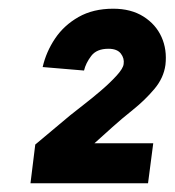

<svg xmlns="http://www.w3.org/2000/svg" viewBox="-20 -725 401 441"><path d="M173 -563 78 -571Q86 -606 106.5 -636.5Q127 -667 160.5 -686Q194 -705 240 -705Q281 -705 309.5 -687Q338 -669 351 -640Q364 -611 360 -576Q356 -546 334.5 -520.5Q313 -495 285.5 -473Q258 -451 237 -432L197 -396H332L320 -304H50L61 -393L141 -460Q152 -469 171.5 -484Q191 -499 212 -517Q233 -535 248 -551.5Q263 -568 264 -578Q266 -591 257.5 -602Q249 -613 229 -613Q202 -613 189.5 -596.5Q177 -580 173 -563Z"/></svg>

Font: Haskoy ExtraBold
Style: Italic
Weight: 800
Designer: Ertekin Erdin
Foundry: Ertekin Erdin
Version: Version 2.000; ttfautohint (v1.8.4.7-5d5b)